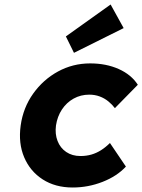

<svg xmlns="http://www.w3.org/2000/svg" viewBox="-20 -824 633 854"><path d="M303 10Q226 10 170 -26Q114 -62 87.5 -124.5Q61 -187 72 -266Q83 -345 127.5 -407.5Q172 -470 238 -506Q304 -542 381 -542Q452 -542 508 -517Q564 -492 593 -447L491 -343Q479 -359 462 -373Q445 -387 423.5 -395Q402 -403 377 -403Q339 -403 307.5 -385.5Q276 -368 255.5 -337Q235 -306 229 -266Q224 -228 236 -197Q248 -166 274.5 -148Q301 -130 338 -130Q364 -130 386.5 -136.5Q409 -143 429.5 -156Q450 -169 469 -188L540 -83Q500 -40 436 -15Q372 10 303 10ZM309 -589 273 -662 472 -804 530 -699Z"/></svg>

Font: Lexend
Style: Bold Italic
Weight: 700
Italic angle: -8.13011°
Designer: Bonnie Shaver-Troup, Thomas Jockin
Foundry: Lexend
Version: Version 1.007